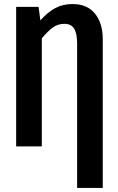

<svg xmlns="http://www.w3.org/2000/svg" viewBox="-20 -725 583 951"><path d="M489 -530V206H362V-508Q362 -560 347 -583.5Q332 -607 299 -607Q267 -607 242 -589Q217 -571 187 -535V0H60V-691H171L180 -624Q215 -664 253 -684.5Q291 -705 339 -705Q412 -705 450.5 -657.5Q489 -610 489 -530Z"/></svg>

Font: Fira Sans Extra Condensed Medium
Style: Regular
Weight: 500
Width: 1
Designer: Carrois Corporate & Edenspiekermann AG
Foundry: Carrois Corporate GbR & Edenspiekermann AG
Version: Version 4.203